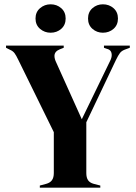

<svg xmlns="http://www.w3.org/2000/svg" viewBox="-20 -872 630 892"><path d="M165 -10 195 -18Q213 -23 221.5 -35Q230 -47 230 -68V-258L65 -594Q55 -615 47.5 -625Q40 -635 26 -641L8 -650V-660H276V-650L258 -643Q233 -633 233 -612Q233 -598 242 -580L360 -318L492 -590Q499 -604 499 -616Q499 -640 477 -645L463 -650V-660H583V-650L564 -643Q546 -637 537.5 -626Q529 -615 518 -592L381 -304V-68Q381 -47 389 -35Q397 -23 415 -18L446 -10V0H165ZM145 -786Q145 -816 166 -834Q187 -852 215 -852Q244 -852 264.5 -834Q285 -816 285 -786Q285 -756 264.5 -738Q244 -720 215 -720Q187 -720 166 -738Q145 -756 145 -786ZM389 -786Q389 -816 409.5 -834Q430 -852 458 -852Q487 -852 507.5 -834Q528 -816 528 -786Q528 -756 507.5 -738Q487 -720 458 -720Q430 -720 409.5 -738Q389 -756 389 -786Z"/></svg>

Font: DeepMind Serif Display
Style: Regular
Weight: 800
Designer: Frank Grießhammer / Modifications: Colophon Foundry
Foundry: Colophon Foundry
Version: Version 5.002